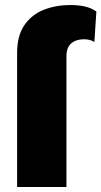

<svg xmlns="http://www.w3.org/2000/svg" viewBox="-20 -743 403 763"><path d="M48 0V-532Q48 -602 77.5 -644Q107 -686 155 -704.5Q203 -723 259 -723Q329 -723 363 -697L355 -576Q339 -587 313 -587Q283 -587 263.5 -571Q244 -555 244 -518V0Z"/></svg>

Font: Work Sans ExtraBold
Style: Regular
Weight: 800
Designer: Wei Huang
Foundry: Wei Huang
Version: Version 2.012; ttfautohint (v1.8.3)